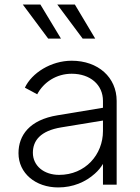

<svg xmlns="http://www.w3.org/2000/svg" viewBox="-20 -809 613 841"><path d="M247 -640 157 -789H80L191 -640ZM397 -640 308 -789H231L342 -640ZM235 12C300 12 355 -12 395 -48C410 -61 422 -76 431 -91V0H491V-367C491 -470 410 -543 294 -543C203 -543 119 -489 89 -425L143 -396C171 -449 227 -486 294 -486C375 -486 431 -438 431 -367V-337L232 -304C109 -284 61 -216 61 -138C61 -50 136 12 235 12ZM431 -281V-235C431 -132 354 -43 239 -43C172 -43 124 -83 124 -140C124 -193 157 -236 248 -251Z"/></svg>

Font: Plus Jakarta Sans Light
Style: Regular
Weight: 300
Designer: Gumpita Rahayu
Foundry: Tokotype
Version: Version 2.071;gftools[0.9.30]